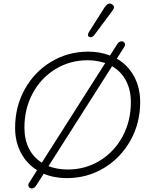

<svg xmlns="http://www.w3.org/2000/svg" viewBox="-20 -1004 848 1093"><path d="M778 -423Q778 -303 722.5 -204Q667 -105 571.5 -47.5Q476 10 360 10Q288 10 229 -15L184 55Q180 61 173.5 65Q167 69 160 69Q153 69 147 63.5Q141 58 141 50Q141 43 145 38L191 -35Q132 -72 99 -134.5Q66 -197 66 -276Q66 -397 121 -496Q176 -595 271.5 -652.5Q367 -710 483 -710Q549 -710 606 -688L649 -755Q653 -761 659.5 -765Q666 -769 673 -769Q681 -769 686.5 -763.5Q692 -758 692 -750Q692 -746 688 -738L645 -670Q708 -634 743 -569.5Q778 -505 778 -423ZM218 -78 579 -645Q531 -661 478 -661Q378 -661 295.5 -610.5Q213 -560 166 -472.5Q119 -385 119 -278Q119 -210 144.5 -159Q170 -108 218 -78ZM725 -422Q725 -492 697 -545Q669 -598 618 -627L256 -58Q307 -39 366 -39Q466 -39 548.5 -89.5Q631 -140 678 -227.5Q725 -315 725 -422ZM481 -806Q481 -813 486 -821L574 -960Q590 -984 604 -984Q610 -984 617 -980Q629 -973 629 -963Q629 -955 620 -943L518 -806Q507 -792 496 -792Q494 -792 488 -794Q481 -797 481 -806Z"/></svg>

Font: Kodchasan ExtraLight
Style: Italic
Weight: 275
Italic angle: -10°
Version: Version 1.000; ttfautohint (v1.6)